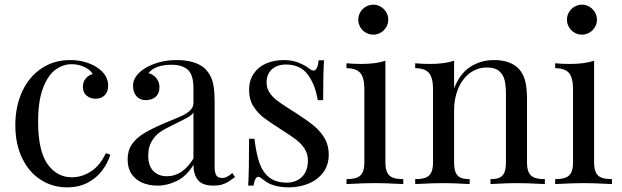

<svg xmlns="http://www.w3.org/2000/svg" viewBox="-20 -785 2653 819"><path d="M394.5 -497.1Q441.4 -465.3 441.4 -419.9Q441.4 -393.6 426.5 -378.7Q411.6 -363.8 388.7 -363.8Q365.2 -363.8 349.4 -377.2Q333.5 -390.6 333.5 -414.1Q333.5 -435.5 345.5 -450Q357.4 -464.4 375.5 -469.2Q365.7 -487.3 339.8 -499.3Q314 -511.2 285.6 -511.2Q249 -511.2 216.8 -487.8Q184.6 -464.4 163.6 -409.7Q142.6 -355 142.6 -266.1Q142.6 -141.6 182.6 -85.2Q222.7 -28.8 286.6 -28.8Q329.1 -28.8 367.9 -53.7Q406.7 -78.6 431.6 -131.8L450.7 -125Q439.5 -89.4 416 -57.9Q392.6 -26.4 354.7 -6.1Q316.9 14.2 266.6 14.2Q204.1 14.2 153.8 -18.1Q103.5 -50.3 74.5 -110.4Q45.4 -170.4 45.4 -251Q45.4 -332 75 -395.3Q104.5 -458.5 157.7 -493.7Q210.9 -528.8 278.3 -528.8Q345.7 -528.8 394.5 -497.1Z M855.5 -491.2Q878.4 -467.8 887 -436.8Q895.5 -405.8 895.5 -351.1V-73.2Q895.5 -48.3 902.6 -37.1Q909.7 -25.9 926.3 -25.9Q938.5 -25.9 948.7 -31.2Q959 -36.6 971.2 -46.9L982.4 -29.8Q964.8 -16.6 953.1 -9.3Q941.4 -2 926.3 2.4Q911.1 6.8 891.1 6.8Q842.8 6.8 824 -17.3Q805.2 -41.5 805.2 -82Q775.9 -33.7 734.9 -13.4Q693.8 6.8 651.4 6.8Q616.7 6.8 587.9 -5.1Q559.1 -17.1 541.7 -42.2Q524.4 -67.4 524.4 -105Q524.4 -143.1 543 -169.9Q561.5 -196.8 595.2 -217Q628.9 -237.3 685.5 -261.2L705.1 -269.5Q741.2 -283.7 761 -293.5Q780.8 -303.2 793 -316.2Q805.2 -329.1 805.2 -346.2V-408.2Q805.2 -466.3 781 -487.5Q756.8 -508.8 712.4 -508.8Q641.6 -508.8 613.3 -473.1Q633.3 -468.3 646.7 -451.9Q660.2 -435.5 660.2 -412.1Q660.2 -386.7 644.3 -372.3Q628.4 -357.9 601.6 -357.9Q576.2 -357.9 561.8 -375Q547.4 -392.1 547.4 -419.9Q547.4 -459 594.2 -491.2Q618.7 -507.3 654.5 -518.1Q690.4 -528.8 734.4 -528.8Q775.4 -528.8 806.6 -518.8Q837.9 -508.8 855.5 -491.2ZM709.5 -248Q680.7 -234.4 660.6 -220Q640.6 -205.6 626.5 -181.2Q612.3 -156.7 612.3 -121.1Q612.3 -77.6 634.3 -55.4Q656.2 -33.2 692.4 -33.2Q758.8 -33.2 805.2 -108.9V-305.2Q797.9 -293.9 780.8 -284.2Q763.7 -274.4 709.5 -248Z M1299.3 -492.2Q1310.1 -483.9 1316.9 -483.9Q1334.5 -483.9 1339.4 -527.8H1362.3Q1358.4 -479 1358.4 -357.9H1335.4Q1324.7 -423.8 1293 -466.8Q1261.2 -509.8 1199.2 -509.8Q1163.1 -509.8 1140.1 -489.5Q1117.2 -469.2 1117.2 -433.1Q1117.2 -408.7 1129.9 -389.6Q1142.6 -370.6 1162.1 -356Q1181.6 -341.3 1217.3 -318.8L1245.6 -300.8Q1291.5 -271 1319.6 -247.8Q1347.7 -224.6 1365 -194.6Q1382.3 -164.6 1382.3 -126Q1382.3 -81.5 1359.1 -50Q1335.9 -18.6 1296.9 -2.2Q1257.8 14.2 1211.4 14.2Q1167 14.2 1132.3 0Q1112.8 -9.8 1091.3 -26.9Q1087.4 -30.8 1082 -30.8Q1067.4 -30.8 1061.5 6.8H1038.6Q1042.5 -50.3 1042.5 -192.9H1065.4Q1072.8 -130.9 1086.4 -90.8Q1100.1 -50.8 1128.4 -28.3Q1156.7 -5.9 1204.6 -5.9Q1226.6 -5.9 1246.8 -15.4Q1267.1 -24.9 1280.3 -46.1Q1293.5 -67.4 1293.5 -101.1Q1293.5 -128.4 1279.5 -150.1Q1265.6 -171.9 1243.2 -189.2Q1220.7 -206.5 1180.2 -231.9Q1130.9 -263.2 1104.7 -283.2Q1078.6 -303.2 1060.5 -332Q1042.5 -360.8 1042.5 -399.9Q1042.5 -442.4 1062.5 -471.4Q1082.5 -500.5 1116 -514.6Q1149.4 -528.8 1190.4 -528.8Q1225.6 -528.8 1253.7 -517.6Q1281.7 -506.3 1299.3 -492.2Z M1458.5 0ZM1636.2 -701.2Q1636.2 -684.1 1627.4 -669.2Q1618.7 -654.3 1604 -645.8Q1589.4 -637.2 1572.3 -637.2Q1555.2 -637.2 1540.3 -645.8Q1525.4 -654.3 1516.8 -669.2Q1508.3 -684.1 1508.3 -701.2Q1508.3 -718.3 1516.8 -732.9Q1525.4 -747.6 1540.3 -756.3Q1555.2 -765.1 1572.3 -765.1Q1589.4 -765.1 1604 -756.3Q1618.7 -747.6 1627.4 -732.9Q1636.2 -718.3 1636.2 -701.2ZM1700.2 -21V0L1685.1 -0.5Q1623.5 -3.9 1579.1 -3.9Q1534.7 -3.9 1473.1 -0.5L1458 0V-21Q1486.3 -21 1502.7 -27.3Q1519 -33.7 1526.6 -49.3Q1534.2 -64.9 1534.2 -92.8V-405.8Q1534.2 -452.1 1517.3 -473.1Q1500.5 -494.1 1458 -494.1V-515.1Q1489.3 -512.2 1520 -512.2Q1583.5 -512.2 1624 -525.9V-92.8Q1624 -64.9 1631.6 -49.3Q1639.2 -33.7 1655.5 -27.3Q1671.9 -21 1700.2 -21Z M2193.4 -491.2Q2211.9 -470.7 2220 -440.7Q2228 -410.6 2228 -359.9V-92.8Q2228 -64.9 2235.6 -49.3Q2243.2 -33.7 2259.5 -27.3Q2275.9 -21 2304.2 -21V0L2289.6 -0.5Q2227.1 -3.9 2184.1 -3.9Q2143.1 -3.9 2085.9 -0.5L2072.3 0V-21Q2097.2 -21 2111.1 -27.3Q2125 -33.7 2131.6 -49.3Q2138.2 -64.9 2138.2 -92.8V-381.8Q2138.2 -418 2132.6 -442.4Q2127 -466.8 2109.1 -481.9Q2091.3 -497.1 2057.1 -497.1Q2016.1 -497.1 1984.1 -473.1Q1952.1 -449.2 1934.6 -407.5Q1917 -365.7 1917 -314.9V-92.8Q1917 -64.9 1923.6 -49.3Q1930.2 -33.7 1944.3 -27.3Q1958.5 -21 1983.4 -21V0L1969.7 -0.5Q1914.1 -3.9 1871.1 -3.9Q1828.1 -3.9 1765.6 -0.5L1751 0V-21Q1779.3 -21 1795.7 -27.3Q1812 -33.7 1819.6 -49.3Q1827.1 -64.9 1827.1 -92.8V-405.8Q1827.1 -452.1 1810.3 -473.1Q1793.5 -494.1 1751 -494.1V-515.1Q1782.2 -512.2 1813 -512.2Q1876.5 -512.2 1917 -525.9V-408.2Q1941.9 -471.7 1986.6 -500.2Q2031.2 -528.8 2087.4 -528.8Q2157.2 -528.8 2193.4 -491.2Z M2348.6 0ZM2526.4 -701.2Q2526.4 -684.1 2517.6 -669.2Q2508.8 -654.3 2494.1 -645.8Q2479.5 -637.2 2462.4 -637.2Q2445.3 -637.2 2430.4 -645.8Q2415.5 -654.3 2407 -669.2Q2398.4 -684.1 2398.4 -701.2Q2398.4 -718.3 2407 -732.9Q2415.5 -747.6 2430.4 -756.3Q2445.3 -765.1 2462.4 -765.1Q2479.5 -765.1 2494.1 -756.3Q2508.8 -747.6 2517.6 -732.9Q2526.4 -718.3 2526.4 -701.2ZM2590.3 -21V0L2575.2 -0.5Q2513.7 -3.9 2469.2 -3.9Q2424.8 -3.9 2363.3 -0.5L2348.1 0V-21Q2376.5 -21 2392.8 -27.3Q2409.2 -33.7 2416.7 -49.3Q2424.3 -64.9 2424.3 -92.8V-405.8Q2424.3 -452.1 2407.5 -473.1Q2390.6 -494.1 2348.1 -494.1V-515.1Q2379.4 -512.2 2410.2 -512.2Q2473.6 -512.2 2514.2 -525.9V-92.8Q2514.2 -64.9 2521.7 -49.3Q2529.3 -33.7 2545.7 -27.3Q2562 -21 2590.3 -21Z"/></svg>

Font: TypoPRO Playfair Display
Style: Regular
Weight: 400
Designer: Claus Eggers Sørensen
Foundry: Claus Eggers Sørensen
Version: Version 1.004;PS 001.004;hotconv 1.0.70;makeotf.lib2.5.58329